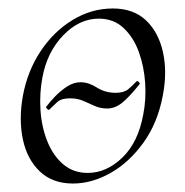

<svg xmlns="http://www.w3.org/2000/svg" viewBox="-20 -419 436 453"><path d="M152 14Q104 14 74 -14.5Q44 -43 34 -90Q24 -137 34 -193Q45 -252 76 -298.5Q107 -345 151.5 -372Q196 -399 246 -399Q295 -399 324.5 -371Q354 -343 364.5 -296Q375 -249 364 -193Q352 -129 318.5 -82.5Q285 -36 241 -11Q197 14 152 14ZM187 -11Q231 -11 268.5 -47Q306 -83 318 -149Q325 -184 322.5 -223Q320 -262 307.5 -296.5Q295 -331 271.5 -353Q248 -375 213 -375Q167 -375 129 -335.5Q91 -296 80 -236Q73 -199 75.5 -159.5Q78 -120 91.5 -86Q105 -52 129 -31.5Q153 -11 187 -11ZM96 -160Q95 -159 91.5 -162Q88 -165 89 -167Q97 -178 110 -191.5Q123 -205 138.5 -215Q154 -225 170 -225Q189 -225 208.5 -212.5Q228 -200 253 -200Q272 -200 282.5 -208.5Q293 -217 302 -227Q304 -229 307.5 -225.5Q311 -222 309 -220Q284 -189 267.5 -176Q251 -163 233 -163Q217 -163 203.5 -169Q190 -175 176.5 -181Q163 -187 145 -187Q125 -187 115.5 -178.5Q106 -170 96 -160Z"/></svg>

Font: Cormorant Light
Style: Italic
Weight: 300
Italic angle: -10°
Designer: Christian Thalmann (Catharsis Fonts)
Foundry: Catharsis Fonts
Version: Version 4.000